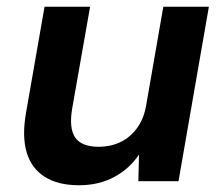

<svg xmlns="http://www.w3.org/2000/svg" viewBox="-20 -537 662 569"><path d="M214 12Q152 12 112.5 -13Q73 -38 59 -85.5Q45 -133 57 -202L112 -517H247L194 -216Q184 -158 202.5 -130Q221 -102 273 -102Q307 -102 336 -115.5Q365 -129 385.5 -156.5Q406 -184 413 -224L464 -517H599L509 0H390L392 -79Q364 -37 318.5 -12.5Q273 12 214 12Z"/></svg>

Font: DM Sans 11pt
Style: Bold Italic
Weight: 700
Italic angle: -10°
Version: Version 4.004;gftools[0.9.30]